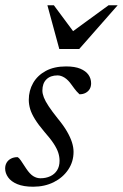

<svg xmlns="http://www.w3.org/2000/svg" viewBox="-20 -697 466 727"><path d="M46.5 -102Q53 -98.5 59.2 -89Q65.5 -79.5 79 -59Q93 -38 106 -30Q119 -22 133 -22Q154 -22 170.5 -29.8Q187 -37.5 196.2 -52.2Q205.5 -67 205.5 -88Q205.5 -103 200.8 -118.2Q196 -133.5 183.5 -152.8Q171 -172 148 -198Q125.5 -224.5 112.5 -245.5Q99.5 -266.5 94.2 -284.2Q89 -302 89 -319Q89 -354 105.5 -382.8Q122 -411.5 153.5 -428.5Q185 -445.5 230 -445.5Q263.5 -445.5 284.2 -436.8Q305 -428 315 -413.8Q325 -399.5 325 -381.5Q325 -369.5 319.8 -360.2Q314.5 -351 304.5 -345.5Q294.5 -340 281 -340Q276.5 -344 270 -351.2Q263.5 -358.5 251 -376Q238.5 -394 224.8 -402.8Q211 -411.5 198 -411.5Q171 -411.5 155.8 -396.5Q140.5 -381.5 140.5 -354Q140.5 -342.5 146 -328.2Q151.5 -314 164.2 -294.8Q177 -275.5 198.5 -248.5Q220.5 -222 233.5 -199.5Q246.5 -177 252.5 -158Q258.5 -139 258.5 -122Q258.5 -84.5 238.2 -54.5Q218 -24.5 183.5 -7.2Q149 10 105.5 10Q69 10 45.5 0.2Q22 -9.5 10.8 -25.5Q-0.5 -41.5 -0.5 -59Q-0.5 -71.5 5.2 -81.2Q11 -91 21.8 -96.5Q32.5 -102 46.5 -102ZM425.5 -677 280 -511.5H204.5L159.5 -677H184L262 -572H247L391 -677Z"/></svg>

Font: Newsreader 24pt
Style: Italic
Weight: 400
Italic angle: -17°
Designer: Hugues Gentile
Foundry: Production Type
Version: Version 1.003